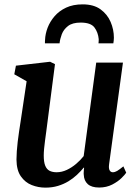

<svg xmlns="http://www.w3.org/2000/svg" viewBox="-20 -850 638 880"><path d="M188 10Q155.5 10 125.5 -1.8Q95.5 -13.5 75.8 -41.5Q56 -69.5 55.5 -118.5Q55.5 -136 57 -156.8Q58.5 -177.5 61.2 -200.8Q64 -224 67.5 -247.8Q71 -271.5 74.5 -293.5L102 -477.5L45.5 -509.5L53 -549L209.5 -567L232 -556L197.5 -289.5Q195 -268 192 -247Q189 -226 186.5 -206.2Q184 -186.5 182.2 -169Q180.5 -151.5 180.5 -137Q180.5 -107.5 187.2 -90.8Q194 -74 207.2 -67.2Q220.5 -60.5 239.5 -60.5Q263 -60.5 286 -71.2Q309 -82 329 -99Q349 -116 363.5 -134.5L421 -563H543.5L480 -97Q477.5 -78 482.5 -69.2Q487.5 -60.5 497 -60.5Q506.5 -60.5 516.8 -66.5Q527 -72.5 545.5 -87.5L558.5 -58.5Q554 -51 537.5 -34.5Q521 -18 494.5 -4.2Q468 9.5 434.5 9.5Q399.5 9.5 382.2 -6.2Q365 -22 364 -48.5Q363.5 -51 363.5 -54.5Q363.5 -58 363.8 -62.5Q364 -67 364.5 -71.8Q365 -76.5 365.5 -81L364 -82Q350 -65 332.8 -48.8Q315.5 -32.5 293.8 -19.2Q272 -6 245.8 2Q219.5 10 188 10ZM186 -651.5Q186 -655.5 186 -659.5Q186 -663.5 186.5 -667.5Q187.5 -694.5 198.2 -722.8Q209 -751 230 -775.5Q251 -800 283 -815Q315 -830 359 -830Q409.5 -830 440.8 -807.2Q472 -784.5 487 -749.5Q502 -714.5 502 -677Q502 -671 501.2 -663.8Q500.5 -656.5 499.5 -651.5H431.5Q432 -656 432.2 -660.8Q432.5 -665.5 432.5 -670.5Q429.5 -702 412.8 -724.2Q396 -746.5 349.5 -746.5Q312 -746.5 291.8 -730.8Q271.5 -715 263.2 -693Q255 -671 253 -651.5Z"/></svg>

Font: Merriweather SemiBold
Style: Italic
Weight: 600
Italic angle: -7.8°
Version: Version 2.101